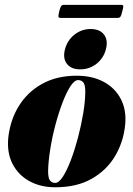

<svg xmlns="http://www.w3.org/2000/svg" viewBox="-20 -784 565 814"><path d="M305 -463Q371.5 -463 419.8 -437Q468 -411 492.5 -363.8Q517 -316.5 510.5 -253.5Q503 -181 467.2 -121.2Q431.5 -61.5 368.2 -25.8Q305 10 214 10Q152 10 104.8 -16Q57.5 -42 33.2 -89.2Q9 -136.5 15 -199Q23 -274.5 59.5 -334Q96 -393.5 158.2 -428.2Q220.5 -463 305 -463ZM214 -8.5Q229.5 -8.5 246.8 -35.2Q264 -62 280.5 -105.5Q297 -149 310.5 -200.2Q324 -251.5 332.5 -301.8Q341 -352 341.5 -391.5Q342 -424 333.5 -434.2Q325 -444.5 311.5 -444.5Q295.5 -444.5 278.2 -417.8Q261 -391 244.5 -347.5Q228 -304 214.5 -252.8Q201 -201.5 193 -151.2Q185 -101 184 -61.5Q183.5 -29.5 191.8 -19Q200 -8.5 214 -8.5ZM320 -490Q281.5 -490 263.5 -513.5Q245.5 -537 255.5 -575Q265.5 -613.5 295.8 -637.2Q326 -661 364 -661Q403 -661 421 -637.2Q439 -613.5 429 -575Q419 -537 389 -513.5Q359 -490 320 -490ZM231 -735.5Q235.5 -753 239.2 -758.2Q243 -763.5 252 -763.5H492.5Q501.5 -763.5 502.5 -759Q503.5 -754.5 498.5 -736Q494.5 -719 490.8 -713.5Q487 -708 478 -708H237.5Q228.5 -708 227.8 -713.2Q227 -718.5 231 -735.5Z"/></svg>

Font: Fraunces 144pt S000 Black
Style: Italic
Weight: 900
Italic angle: -16°
Version: Version 1.000; ttfautohint (v1.8.3)